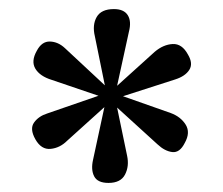

<svg xmlns="http://www.w3.org/2000/svg" viewBox="-20 -806 491 423"><path d="M219 -403Q195 -403 187.5 -417.5Q180 -432 185 -454L210 -570L128 -496Q112 -480 91.5 -478Q71 -476 58 -499Q45 -522 55 -536Q65 -550 84 -556L197 -595L94 -630Q68 -638 58 -654.5Q48 -671 61 -694Q72 -715 90 -714.5Q108 -714 123 -700L211 -618L189 -726Q183 -751 193 -768.5Q203 -786 231 -786Q253 -786 261.5 -772.5Q270 -759 264 -736L238 -617L321 -692Q340 -708 360.5 -709Q381 -710 394 -686Q406 -666 397 -652Q388 -638 366 -631L251 -594L356 -557Q378 -549 389 -531.5Q400 -514 387 -491Q376 -469 359.5 -471Q343 -473 327 -488L238 -569L260 -463Q265 -440 255.5 -421.5Q246 -403 219 -403Z"/></svg>

Font: Literata 36pt Medium
Style: Regular
Weight: 500
Designer: Latin by Veronika Burian and Jose Scaglione. Greek by Irene Vlachou. Cyrillic by Vera Evstafieva.
Foundry: TypeTogether
Version: Version 3.002